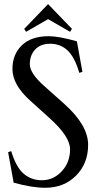

<svg xmlns="http://www.w3.org/2000/svg" viewBox="-20 -911 468 934"><path d="M216.8 -734.9Q265.6 -734.9 354 -710Q354.5 -706.1 380.9 -561.5L365.7 -556.6Q343.3 -633.3 308.6 -665.8Q273.9 -698.2 224.1 -698.2Q177.2 -698.2 151.1 -670.2Q125 -642.1 125 -598.6Q125 -555.2 193.4 -494.1L292 -406.2Q408.7 -302.2 408.7 -206.5Q408.7 -115.7 349.9 -56.6Q291 2.4 200.2 2.4Q134.8 2.4 46.4 -22.5Q45.9 -26.4 19.5 -170.9L34.7 -175.8Q57.6 -98.6 94.7 -66.4Q131.8 -34.2 184.1 -34.2Q239.7 -34.2 280.3 -77.6Q320.8 -121.1 320.8 -184.6Q320.8 -246.6 223.1 -334.5L127 -421.4Q40.5 -499 40.5 -575.2Q40.5 -646.5 86.4 -690.7Q132.3 -734.9 216.8 -734.9ZM97.7 -770.5 213.9 -891.1 330.1 -770.5 320.8 -756.3 213.9 -817.9 106.9 -756.3Z"/></svg>

Font: Flanker
Style: Regular
Weight: 400
Designer: Flanker
Foundry: Flanker
Version: Version 2.027